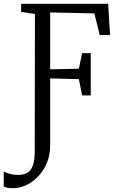

<svg xmlns="http://www.w3.org/2000/svg" viewBox="-78 -763 628 1003"><path d="M-10 220Q-30.5 220 -41 217.5Q-51.5 215 -58.5 212V132.5Q-51.5 137.5 -31 144Q-10.5 150.5 18.5 150.5Q51 150.5 69.5 136.5Q88 122.5 95.8 95Q103.5 67.5 103.5 26L104.5 -690L32.5 -701V-743H487L497 -580H443L415 -693L184 -698V-401L334 -404L351 -485.5H396V-264.5H351L334 -349.5L184 -353.5V-0.5Q184 46.5 167.5 86.5Q151 126.5 123.2 156.5Q95.5 186.5 60.8 203.2Q26 220 -10 220Z"/></svg>

Font: Merriweather 24pt SemiCondensed Light
Style: Regular
Weight: 300
Width: 4
Designer: Eben Sorkin
Foundry: Eben Sorkin
Version: Version 2.100